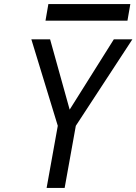

<svg xmlns="http://www.w3.org/2000/svg" viewBox="-20 -917 666 937"><path d="M262 -303 133 -725H224.5L320 -382L535.5 -725H626L350 -303L295.5 0H207.5ZM216 -897H616L602 -816H202Z"/></svg>

Font: JuliaMono Italic
Style: Regular
Weight: 400
Italic angle: -9°
Monospace: yes
Designer: cormullion
Foundry: corm
Version: Version 0.049; ttfautohint (v1.8.4)